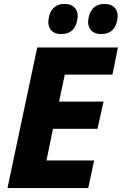

<svg xmlns="http://www.w3.org/2000/svg" viewBox="-20 -955 619 975"><path d="M18 0 169 -714H579L551 -576H309L280 -439H506L475 -301H249L216 -140H458L428 0ZM430 -866Q445 -935 510 -935Q548 -935 565.5 -912Q583 -889 575 -851Q561 -782 494 -782Q457 -782 439.5 -805Q422 -828 430 -866ZM228 -866Q242 -935 308 -935Q345 -935 362.5 -912Q380 -889 372 -851Q358 -782 291 -782Q254 -782 237 -805Q220 -828 228 -866Z"/></svg>

Font: Noto Sans ExtraBold
Style: Italic
Weight: 800
Italic angle: -12°
Designer: Monotype Design Team
Foundry: Monotype Imaging Inc.
Version: Version 2.013; ttfautohint (v1.8.4.7-5d5b)